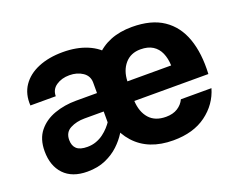

<svg xmlns="http://www.w3.org/2000/svg" viewBox="-92 -698 1065 863"><g transform="rotate(-20 440.5 -266.5)"><path d="M354.3 -145.1H496.5V-361.9Q496.5 -416.7 467.8 -455.9Q439.1 -495.2 388.6 -516.4Q338.1 -537.6 272.1 -537.6Q204.8 -537.6 154.4 -516.5Q103.9 -495.5 77.3 -456.3Q50.6 -417 54 -361.9H175.3Q175.3 -394.3 201.4 -412Q227.6 -429.8 264.5 -429.8Q301.5 -429.8 327.9 -411.9Q354.3 -393.9 354.3 -361.9ZM43.6 -146.5Q43.6 -76.7 82.5 -35.6Q121.5 5.4 194.1 5.4Q243.9 5.4 281.6 -11.2Q319.2 -27.8 345.9 -53Q372.5 -78.2 389.2 -105.1Q405.8 -132.1 413.5 -152.8L356.4 -174.8Q348.5 -162.9 336.7 -149.8Q324.8 -136.7 309.4 -125.2Q294 -113.6 274.4 -106.4Q254.9 -99.2 231.6 -99.2Q196.9 -99.2 180.8 -113.7Q164.7 -128.2 164.7 -156.5Q164.7 -192.9 194.1 -208.3Q223.6 -223.8 262.6 -223.8H478.6V-311.9H253.7Q198.7 -311.9 150.7 -294.9Q102.8 -278 73.2 -241.6Q43.6 -205.2 43.6 -146.5ZM499.8 -221.1H854Q859.2 -318.8 834.1 -389.7Q809.1 -460.7 752 -499.1Q694.9 -537.6 602.7 -537.6Q487 -537.6 421.6 -465.2Q356.1 -392.8 356.1 -266.2Q356.1 -139.3 421.4 -67Q486.7 5.4 605.3 5.4Q701.4 5.4 763.1 -40.1Q824.8 -85.6 845.3 -156.7H699Q688.6 -133.9 666.1 -119.6Q643.6 -105.3 610.3 -105.3Q557.9 -105.3 530.3 -136.7Q502.7 -168.1 499.8 -221.1ZM500.8 -314.6Q502.5 -365.8 530.1 -397.8Q557.7 -429.8 604.4 -429.8Q640.4 -429.8 663.2 -415.2Q686 -400.6 697.4 -374.6Q708.8 -348.6 710 -314.6Z"/></g></svg>

Font: Estedad-FD VF
Style: Regular
Weight: 100
Designer: Amin Abedi
Version: Version 7.3